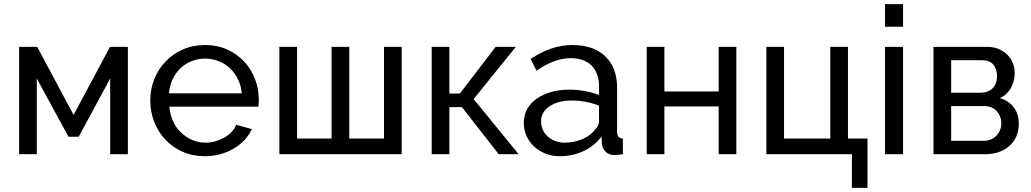

<svg xmlns="http://www.w3.org/2000/svg" viewBox="-20 -750 5013 934"><path d="M338 -191 515 -522H602V0H516V-368L363 -85H313L159 -368V0H73V-522H161Z M977 10Q918 10 869 -11.5Q820 -33 785 -70Q750 -107 730.5 -156.5Q711 -206 711 -261Q711 -316 730.5 -365Q750 -414 785.5 -451Q821 -488 870 -509.5Q919 -531 978 -531Q1037 -531 1085.5 -509Q1134 -487 1168 -450.5Q1202 -414 1220.5 -365.5Q1239 -317 1239 -265Q1239 -254 1238.5 -245Q1238 -236 1237 -231H804Q807 -192 822 -160Q837 -128 861 -105Q885 -82 915.5 -69Q946 -56 980 -56Q1004 -56 1027 -62.5Q1050 -69 1070 -80Q1090 -91 1105.5 -107Q1121 -123 1129 -143L1205 -122Q1192 -93 1169.5 -69Q1147 -45 1117.5 -27.5Q1088 -10 1052 0Q1016 10 977 10ZM1156 -296Q1153 -333 1137.5 -364.5Q1122 -396 1098.5 -418Q1075 -440 1044 -452.5Q1013 -465 978 -465Q943 -465 912 -452.5Q881 -440 857.5 -417.5Q834 -395 819.5 -364Q805 -333 802 -296Z M1339 0V-522H1425V-76H1593V-522H1679V-76H1848V-522H1934V0Z M2391 -522H2489L2284 -268L2503 0H2406L2227 -229H2166V0H2080V-522H2166V-295H2217Z M2703 10Q2666 10 2634 -2.5Q2602 -15 2578.5 -37Q2555 -59 2541.5 -88.5Q2528 -118 2528 -153Q2528 -189 2544 -218.5Q2560 -248 2589.5 -269Q2619 -290 2659.5 -302Q2700 -314 2748 -314Q2786 -314 2825 -307Q2864 -300 2894 -288V-330Q2894 -394 2858 -430.5Q2822 -467 2756 -467Q2677 -467 2590 -406L2561 -463Q2662 -531 2764 -531Q2867 -531 2924.5 -476Q2982 -421 2982 -321V-108Q2982 -77 3010 -76V0Q2996 2 2987 3Q2978 4 2968 4Q2942 4 2926.5 -11.5Q2911 -27 2908 -49L2906 -86Q2871 -39 2817.5 -14.5Q2764 10 2703 10ZM2726 -56Q2773 -56 2813.5 -73.5Q2854 -91 2875 -120Q2894 -139 2894 -159V-236Q2830 -261 2761 -261Q2695 -261 2653.5 -233Q2612 -205 2612 -160Q2612 -138 2620.5 -119Q2629 -100 2644.5 -86Q2660 -72 2681 -64Q2702 -56 2726 -56Z M3212 -305H3476V-522H3562V0H3476V-232H3212V0H3126V-522H3212Z M3708 -522H3794V-76H4019V-522H4105V-76H4200V164H4124V0H3708Z M4285 0V-522H4373V0ZM4285 -620V-730H4373V-620Z M4784 -522Q4812 -522 4836 -512.5Q4860 -503 4878 -486Q4896 -469 4906 -445.5Q4916 -422 4916 -394Q4916 -377 4912 -359.5Q4908 -342 4899.5 -325.5Q4891 -309 4877 -295Q4863 -281 4843 -273Q4886 -261 4911 -228.5Q4936 -196 4936 -147Q4936 -114 4924 -86.5Q4912 -59 4890.5 -40Q4869 -21 4839.5 -10.5Q4810 0 4774 0H4521V-522ZM4749 -299Q4787 -299 4808.5 -320.5Q4830 -342 4830 -380Q4830 -412 4813 -434.5Q4796 -457 4756 -457H4607V-299ZM4764 -65Q4804 -65 4827.5 -90.5Q4851 -116 4851 -151Q4851 -184 4829 -209Q4807 -234 4766 -234H4607V-65Z"/></svg>

Font: Raleway Medium Alt1
Style: Regular
Weight: 500
Designer: Matt McInerney, Pablo Impallari, Rodrigo Fuenzalida
Foundry: Matt McInerney, Pablo Impallari, Rodrigo Fuenzalida
Version: Version 3.000g; ttfautohint (v1.5) -l 8 -r 28 -G 28 -x 14 -D